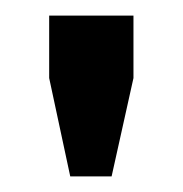

<svg xmlns="http://www.w3.org/2000/svg" viewBox="-20 -671 234 246"><path d="M123 -445H70L43 -571V-651H151V-571Z"/></svg>

Font: Syne Medium
Style: Regular
Weight: 500
Designer: Lucas Descroix
Foundry: Bonjour Monde
Version: Version 2.200; ttfautohint (v1.8.4)